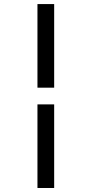

<svg xmlns="http://www.w3.org/2000/svg" viewBox="-20 -937 540 957"><path d="M250 -916.7V-500H166.7V-916.7ZM166.7 0V-416.7H250V0Z"/></svg>

Font: GalmuriMono11 Regular
Style: Regular
Weight: 400
Designer: Lee Minseo (quiple)
Version: Version 2.399;hotconv 1.1.1;makeotfexe 2.6.0 DEVELOPMENT